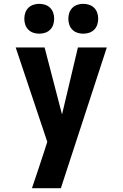

<svg xmlns="http://www.w3.org/2000/svg" viewBox="-20 -768 640 1003"><path d="M147 215Q163 168 178.5 121.5Q194 75 209 29L227 -27L62 -520H213L304 -170L387 -520H538L298 215ZM415 -592Q399 -592 384 -597Q369 -602 358 -613Q347 -624 342 -639Q337 -654 337 -670Q337 -686 342 -701Q347 -716 358 -727Q369 -738 384 -743Q399 -748 415 -748Q431 -748 446 -743Q461 -738 472 -727Q483 -716 488 -701Q493 -686 493 -670Q493 -654 488 -639Q483 -624 472 -613Q461 -602 446 -597Q431 -592 415 -592ZM185 -592Q169 -592 154 -597Q139 -602 128 -613Q117 -624 112 -639Q107 -654 107 -670Q107 -686 112 -701Q117 -716 128 -727Q139 -738 154 -743Q169 -748 185 -748Q201 -748 216 -743Q231 -738 242 -727Q253 -716 258 -701Q263 -686 263 -670Q263 -654 258 -639Q253 -624 242 -613Q231 -602 216 -597Q201 -592 185 -592Z"/></svg>

Font: Iosevka Heavy Extended
Style: Regular
Weight: 900
Width: 7
Monospace: yes
Designer: Belleve Invis
Foundry: Belleve Invis
Version: Version 32.5.0; ttfautohint (v1.8.4)